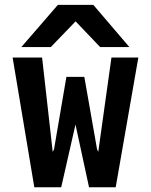

<svg xmlns="http://www.w3.org/2000/svg" viewBox="-20 -794 640 814"><path d="M33.5 -550H158.5L203.5 -150L209 -161L261.5 -468H337.5L391.5 -161L396.5 -150L452.5 -550H566.5L470.5 0H357.5L300 -266L239.5 0H125.5ZM225.5 -773.5H375.5L528.5 -594.5H404.5L300.5 -703.5L195.5 -594.5H70.5Z"/></svg>

Font: JuliaMono
Style: Bold
Weight: 700
Monospace: yes
Designer: cormullion
Foundry: corm
Version: Version 0.055; ttfautohint (v1.8.4)